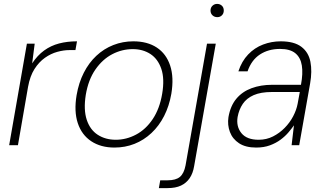

<svg xmlns="http://www.w3.org/2000/svg" viewBox="-20 -745 1673 985"><path d="M27 0 118 -521H158L145 -420Q172 -461 206.5 -486Q241 -511 283 -522Q325 -533 375 -533L367 -488H335Q307 -488 274 -479Q241 -470 210.5 -448.5Q180 -427 157 -391Q134 -355 124 -300L72 0Z M567 12Q497 12 448 -20.5Q399 -53 379 -113.5Q359 -174 373 -257Q384 -321 410 -372Q436 -423 474.5 -459Q513 -495 561.5 -514Q610 -533 664 -533Q736 -533 784.5 -501Q833 -469 853 -408.5Q873 -348 859 -264Q848 -201 822 -150Q796 -99 757 -62.5Q718 -26 670 -7Q622 12 567 12ZM574 -28Q628 -28 678 -54.5Q728 -81 763.5 -134Q799 -187 812 -264Q825 -341 807.5 -392Q790 -443 751.5 -468Q713 -493 661 -493Q606 -493 556 -467Q506 -441 469.5 -388.5Q433 -336 420 -258Q408 -182 425 -130.5Q442 -79 481.5 -53.5Q521 -28 574 -28Z M795 220 802 180H840Q882 180 903 162.5Q924 145 932 103L1042 -521H1087L976 107Q970 144 953 169Q936 194 908.5 207Q881 220 840 220ZM1095 -657Q1080 -657 1070 -666.5Q1060 -676 1060 -691Q1060 -706 1070 -715.5Q1080 -725 1094 -725Q1108 -725 1118 -716Q1128 -707 1128 -691Q1128 -676 1118.5 -666.5Q1109 -657 1095 -657Z M1294 12Q1240 12 1206.5 -10Q1173 -32 1159.5 -68Q1146 -104 1152 -144Q1162 -202 1192.5 -238.5Q1223 -275 1270.5 -292.5Q1318 -310 1376 -310H1524Q1535 -368 1528.5 -409Q1522 -450 1495 -472Q1468 -494 1417 -494Q1357 -494 1313.5 -465.5Q1270 -437 1250 -379H1203Q1220 -431 1253 -465.5Q1286 -500 1329.5 -516.5Q1373 -533 1420 -533Q1489 -533 1526 -505Q1563 -477 1572.5 -428Q1582 -379 1571 -317L1515 0H1476L1488 -102Q1477 -86 1460 -66Q1443 -46 1419.5 -28.5Q1396 -11 1365 0.5Q1334 12 1294 12ZM1307 -28Q1347 -28 1380.5 -45Q1414 -62 1440.5 -89Q1467 -116 1484 -148.5Q1501 -181 1507 -213L1518 -273H1375Q1318 -273 1281.5 -257Q1245 -241 1225.5 -212Q1206 -183 1199 -145Q1191 -96 1218.5 -62Q1246 -28 1307 -28Z"/></svg>

Font: DM Sans 10pt ExtraLight
Style: Italic
Weight: 250
Italic angle: -10°
Version: Version 4.004;gftools[0.9.30]